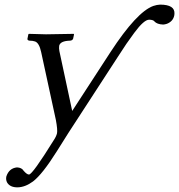

<svg xmlns="http://www.w3.org/2000/svg" viewBox="-20 -577 772 827"><path d="M488.8 -334Q488.8 -334 274.9 -4.9Q248 37.1 225.1 74.2Q162.6 173.8 122.1 204.6Q88.4 229.5 55.2 230Q22.5 230 10.3 208.5Q4.4 196.8 7.3 183.1Q19 147.5 53.2 144Q73.7 145 81.5 158.2Q95.7 174.8 105 174.8Q120.6 173.3 210.9 27.8Q222.2 11.2 225.6 -2.9Q228.5 -18.1 220.7 -60.1L157.2 -353Q148.9 -392.1 130.9 -398.4Q121.1 -401.9 106.4 -401.9Q98.1 -403.3 98.1 -409.2L102.1 -429.2L104.5 -431.2Q106 -431.2 178.2 -429.2L297.9 -431.2L298.8 -428.2L294.9 -410.2Q292 -402.8 282.2 -401.9Q239.7 -400.9 234.9 -379.9Q233.4 -369.6 235.8 -356.9L291 -99.1L456.1 -353Q568.8 -525.4 640.1 -551.3Q655.8 -556.6 669.4 -557.1Q734.4 -557.1 731.4 -517.1Q731 -513.2 730.5 -509.8Q725.1 -484.9 699.2 -474.6Q690.4 -471.7 683.1 -471.2Q656.2 -472.2 645 -484.9Q640.1 -491.7 622.6 -492.2Q611.3 -492.2 595.5 -478.3Q579.6 -464.4 558.6 -436Q537.6 -407.7 524.4 -388.2Q511.2 -368.7 488.8 -334Z"/></svg>

Font: Linux Biolinum Slanted O
Style: Slanted
Weight: 400
Designer: Philipp H. Poll
Foundry: Philipp H. Poll
Version: Version 1.0.4